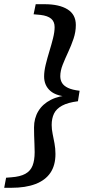

<svg xmlns="http://www.w3.org/2000/svg" viewBox="-58 -735 445 914"><path d="M321 -303 313 -253Q265 -247 237.5 -232Q210 -217 199 -194Q188 -171 188 -140Q188 -120 192.5 -98Q197 -76 201.5 -52Q206 -28 206 -2Q206 52 182 87.5Q158 123 111 141Q64 159 -4 159H-38L-29 111L-4 109Q38 106 62.5 92.5Q87 79 97 53.5Q107 28 107 -11Q107 -29 106 -50Q105 -71 104.5 -91Q104 -111 104 -128Q104 -172 124.5 -206Q145 -240 184.5 -260Q224 -280 279 -282L276 -274Q212 -276 182 -302Q152 -328 152 -371Q152 -396 159.5 -427Q167 -458 177 -490.5Q187 -523 194.5 -553Q202 -583 202 -606Q202 -632 185.5 -646Q169 -660 135 -664L102 -667L112 -715H154Q224 -715 263.5 -690.5Q303 -666 303 -616Q303 -583 292 -550.5Q281 -518 266.5 -487Q252 -456 240.5 -427Q229 -398 229 -372Q229 -354 237.5 -340Q246 -326 266 -316.5Q286 -307 321 -303Z"/></svg>

Font: Source Serif 4 18pt SemiBold
Style: Italic
Weight: 600
Italic angle: -12°
Designer: Frank Grießhammer
Foundry: Adobe Systems Incorporated
Version: Version 4.004;hotconv 1.0.116;makeotfexe 2.5.65601